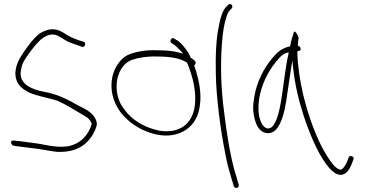

<svg xmlns="http://www.w3.org/2000/svg" viewBox="-20 -716 1808 951"><path d="M39 -18C29 -11 39 3 45 5L61 8C89 11 119 16 150 19C186 23 225 32 261 36C348 40 399 10 433 -39C444 -55 458 -82 460 -103C454 -149 414 -171 376 -189C361 -196 346 -206 329 -215C296 -232 261 -247 224 -256L176 -266C151 -272 119 -286 104 -301C91 -314 82 -328 82 -353V-354C83 -366 85 -379 90 -395C95 -411 111 -434 136 -468C161 -501 182 -522 197 -531C218 -544 240 -550 264 -540L292 -525V-524C312 -510 337 -501 365 -492L386 -484C402 -479 408 -505 395 -509L372 -516C359 -521 347 -525 336 -530C313 -540 297 -554 276 -564C243 -577 214 -571 183 -554C165 -544 143 -521 116 -484C89 -448 73 -420 67 -404C60 -386 57 -369 56 -354C56 -302 86 -277 124 -258C166 -239 220 -232 267 -216C311 -196 358 -166 397 -143C416 -133 427 -123 434 -103V-100C417 -45 376 -1 313 9C255 17 201 -1 152 -7C122 -10 92 -16 65 -18H64L49 -20C46 -20 42 -20 39 -18ZM56 -354ZM61 8ZM261 36H262ZM276 -564Z M541 -352C519 -279 541 -209 575 -163C601 -127 645 -92 689 -72C729 -54 785 -37 839 -48C913 -63 961 -115 970 -195C979 -254 965 -317 951 -364L942 -391L944 -394C961 -411 933 -423 925 -430C922 -438 919 -444 915 -450V-451C900 -476 875 -507 855 -518H854L843 -525C831 -535 817 -513 829 -503L840 -496C849 -491 864 -475 875 -464L888 -450L870 -455C838 -464 800 -467 758 -467C707 -469 663 -462 626 -449C586 -436 555 -396 541 -352ZM568 -224C540 -306 570 -398 635 -420C668 -431 712 -438 757 -436C817 -436 867 -430 905 -407L906 -406L911 -395C932 -341 954 -269 945 -193C934 -104 870 -52 768 -69C696 -84 632 -122 596 -174C585 -189 574 -205 568 -224ZM757 -436ZM839 -496H840ZM945 -410Z M1049 -348C1051 -235 1072 -77 1091 20C1100 70 1109 109 1118 138C1126 167 1131 184 1134 192L1138 206C1139 209 1140 211 1144 213C1156 219 1165 210 1162 197L1158 185C1156 176 1151 158 1142 130C1119 47 1103 -54 1090 -162C1075 -271 1071 -390 1079 -496C1084 -560 1089 -596 1104 -639C1108 -651 1112 -659 1119 -665L1127 -674C1129 -676 1131 -679 1131 -683C1131 -691 1126 -696 1118 -696C1114 -696 1112 -694 1110 -692L1101 -683C1083 -665 1072 -629 1065 -592C1050 -526 1047 -440 1049 -348Z M1234 -175C1236 -135 1248 -95 1266 -75C1288 -53 1321 -48 1346 -73C1373 -101 1388 -156 1397 -211C1406 -266 1413 -325 1422 -380L1428 -416L1432 -379C1441 -297 1459 -219 1484 -143C1511 -60 1552 39 1595 96C1616 125 1635 141 1651 147C1691 160 1710 126 1723 94L1731 72C1737 58 1711 53 1708 61V62L1699 84C1694 97 1687 108 1680 116C1674 125 1666 126 1659 122C1646 118 1632 103 1616 81C1599 56 1579 24 1560 -17C1511 -124 1469 -263 1456 -402C1454 -421 1453 -438 1453 -453V-462C1461 -464 1469 -465 1469 -471V-472C1470 -481 1466 -486 1455 -489C1456 -506 1458 -518 1459 -530C1450 -555 1441 -561 1438 -560C1437 -559 1435 -556 1433 -549C1429 -539 1420 -505 1417 -487L1416 -486C1413 -485 1411 -485 1409 -485C1370 -473 1350 -455 1324 -422C1287 -378 1252 -310 1240 -239C1236 -215 1233 -193 1234 -175ZM1265 -235C1277 -301 1309 -363 1344 -406C1363 -428 1376 -450 1410 -457L1408 -445C1392 -375 1385 -291 1372 -215C1366 -179 1347 -72 1304 -80C1298 -81 1290 -86 1284 -93C1258 -124 1256 -184 1265 -235ZM1266 -75ZM1723 94Z"/></svg>

Font: Stray Cat
Style: Lt
Weight: 300
Version: Version 1.0